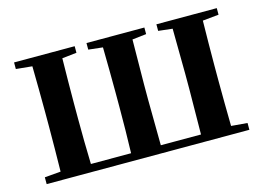

<svg xmlns="http://www.w3.org/2000/svg" viewBox="-77 -677 1122 817"><g transform="rotate(-15 483.5 -268.0)"><path d="M176 0H930V-30L859 -36C858 -94 857 -179 857 -235V-301C857 -357 858 -442 859 -500L930 -507V-536H664V-507L726 -500L728 -301V-235L726 -34H549L547 -235V-301L549 -500L611 -507V-536H356V-507L419 -500C420 -443 421 -357 421 -301V-235C421 -178 420 -91 418 -34H241C239 -91 238 -178 238 -235V-301C238 -356 239 -442 240 -500L304 -507V-536H37V-507L108 -500C109 -442 110 -357 110 -301V-235C110 -179 109 -94 108 -36L37 -30V0Z"/></g></svg>

Font: Noto Serif KR
Style: Bold
Weight: 700
Designer: Ryoko NISHIZUKA 西塚涼子 (kana & ideographs); Frank Grießhammer (Latin, Greek & Cyrillic); Wenlong ZHANG 张文龙 (bopomofo); San
Foundry: Adobe
Version: Version 2.001;hotconv 1.1.0;makeotfexe 2.6.0